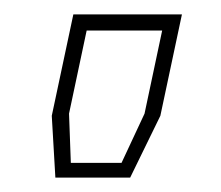

<svg xmlns="http://www.w3.org/2000/svg" viewBox="-20 -734 307 267"><path d="M57 -487 52 -573 82 -714H233L203 -573L161 -487ZM78.5 -507.5H149L181 -576L205.5 -691.5H100.5L76 -576Z"/></svg>

Font: Tourney Condensed ExtraLight
Style: Italic
Weight: 200
Width: 3
Italic angle: -12°
Designer: Tyler Finck
Foundry: Etcetera Type Co
Version: Version 1.010; ttfautohint (v1.8.3)